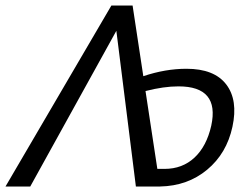

<svg xmlns="http://www.w3.org/2000/svg" viewBox="-25 -678 917 698"><path d="M653 -428Q754 -428 797.5 -371Q841 -314 820 -217Q799 -120 728 -61Q657 -2 557 0H469L398 -566L85 0H-5L380 -658H457L496 -401Q576 -428 653 -428ZM743 -221Q774 -364 624 -364Q570 -364 504 -347L547 -64H573Q638 -64 682 -105Q726 -146 743 -221Z"/></svg>

Font: EauTestInfant Medium
Style: Italic
Weight: 500
Italic angle: -12°
Designer: Christian Thalmann (Catharsis Fonts)
Version: Version 0.001;PS 000.001;hotconv 1.0.88;makeotf.lib2.5.64775